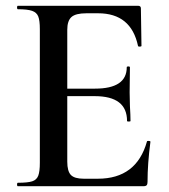

<svg xmlns="http://www.w3.org/2000/svg" viewBox="-20 -645 587 665"><path d="M42 -12Q76 -12 91.5 -17Q107 -22 112.5 -36.5Q118 -51 118 -81V-544Q118 -574 112.5 -588Q107 -602 91 -607.5Q75 -613 42 -613Q39 -613 39 -619Q39 -625 42 -625H458Q468 -625 468 -616L470 -486Q470 -484 464.5 -483.5Q459 -483 458 -486Q434 -599 320 -599H279Q242 -599 227.5 -586Q213 -573 213 -542V-85Q213 -52 225.5 -39Q238 -26 270 -26H319Q453 -26 489 -155Q489 -157 494 -157Q501 -157 501 -154Q491 -78 491 -15Q491 -7 488 -3.5Q485 0 476 0H42Q39 0 39 -6Q39 -12 42 -12ZM308 -312H168V-338H309Q419 -338 419 -412Q419 -415 424.5 -415Q430 -415 430 -412L429 -325L430 -278Q432 -246 432 -226Q432 -224 426 -224Q420 -224 420 -226Q420 -312 308 -312Z"/></svg>

Font: Cormorant Unicase SemiBold
Style: Regular
Weight: 600
Designer: Christian Thalmann (Catharsis Fonts)
Foundry: Catharsis Fonts
Version: Version 4.000